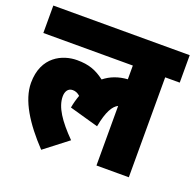

<svg xmlns="http://www.w3.org/2000/svg" viewBox="-115 -742 896 881"><g transform="rotate(20 333.0 -301.5)"><path d="M0 -488H437V-421C393 -418 355 -404 324 -379C283 -410 247 -424 189 -424C119 -424 25 -383 25 -254C25 -169 85 -75 174 19L288 -69C220 -138 183 -193 183 -245C183 -268 193 -288 217 -288C230 -288 242 -283 253 -273C246 -254 240 -233 236 -210L378 -170C392 -246 413 -279 437 -291V0H595V-488H666V-622H0Z"/></g></svg>

Font: Noto Sans Condensed Black
Style: Regular
Weight: 900
Width: 3
Designer: Monotype Design Team
Foundry: Monotype Imaging Inc.
Version: Version 2.013